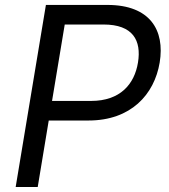

<svg xmlns="http://www.w3.org/2000/svg" viewBox="-20 -747 674 767"><path d="M42.6 0H130.7L174.7 -265.6H333.8C502.8 -265.6 596.6 -369.3 617.9 -497.2C639.2 -626.4 579.5 -727.3 409.1 -727.3H163.4ZM187.9 -343.8 238.6 -649.1H393.5C511.4 -649.1 545.5 -585.2 531.2 -497.2C517 -410.5 460.2 -343.8 343.8 -343.8Z"/></svg>

Font: Magic Ui Pro
Style: Italic
Weight: 400
Italic angle: -9.39999°
Designer: Stefan Endress, Andreas Faust
Version: Version 1.000;FEAKit 1.0